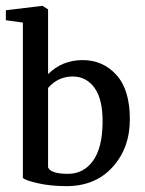

<svg xmlns="http://www.w3.org/2000/svg" viewBox="-21 -627 493 655"><path d="M57 -20V-550L-1 -558V-592L123 -607H124L143 -595V-374Q191 -422 261 -422Q330 -422 376 -371.5Q422 -321 422 -220Q422 -122 363 -57Q304 8 206 8Q153 8 110 -1.5Q67 -11 57 -20ZM227 -366Q177 -366 143 -327V-56Q152 -34 211 -34Q264 -34 296 -78Q328 -122 329 -208Q330 -287 302 -326.5Q274 -366 227 -366Z"/></svg>

Font: Aikya Medium
Style: Regular
Weight: 500
Designer: Neelakash Kshetrimayum (Latin subset based on Merriweather by Eben Sorkin)
Foundry: Brand New Type
Version: Version 1.00 b005